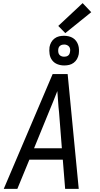

<svg xmlns="http://www.w3.org/2000/svg" viewBox="-20 -1209 640 1229"><path d="M4 0 317 -735H413L484 0H397L382 -187H168L91 0ZM198 -260H376L358 -490Q354 -524 352 -558Q350 -592 347 -626Q334 -592 320 -558Q306 -524 292 -490ZM391 -790Q368 -790 347.5 -798Q327 -806 314 -823Q301 -840 297.5 -862.5Q294 -885 297 -908Q300 -924 308 -938.5Q316 -953 329.5 -963Q343 -973 358.5 -976.5Q374 -980 390 -980Q405 -980 420 -976.5Q435 -973 447 -965.5Q459 -958 467.5 -946.5Q476 -935 480.5 -921Q485 -907 485.5 -892Q486 -877 484 -862Q481 -846 473 -831.5Q465 -817 451.5 -807Q438 -797 422.5 -793.5Q407 -790 391 -790ZM390 -846Q397 -846 403.5 -847.5Q410 -849 415.5 -853Q421 -857 424 -863Q427 -869 428 -876Q430 -885 429 -894Q428 -903 422.5 -910Q417 -917 408.5 -920.5Q400 -924 391 -924Q384 -924 378 -922.5Q372 -921 366 -917Q360 -913 357 -907Q354 -901 353 -894Q352 -885 353 -876Q354 -867 359 -860Q364 -853 372.5 -849.5Q381 -846 390 -846ZM398 -997 353 -1043 509 -1189 564 -1131Z"/></svg>

Font: Iosevka Extended Oblique
Style: Regular
Weight: 400
Width: 7
Italic angle: -9°
Monospace: yes
Designer: Belleve Invis
Foundry: Belleve Invis
Version: Version 32.0.1; ttfautohint (v1.8.4)